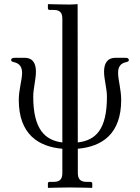

<svg xmlns="http://www.w3.org/2000/svg" viewBox="-20 -710 678 930"><path d="M282 -20C199.5 -30.2 141 -81.5 141 -242C141 -281 154 -325 154 -363C154 -399 142 -430 99 -430H54C43 -430 34 -429 34 -418C34 -413 40 -411 47 -409C76 -403 87 -384 87 -357C87 -323 71 -276 71 -226C71 -60.2 165.4 0.5 282 10.5V127C282 155 273 171 239 171H220C215 171 212 174 212 179V198L214 200C214 200 282 198 318 198C357 198 425 200 425 200L427 198V179C427 174 423 171 418 171H400C367 171 357 155 357 127L356.9 10.4C473.8 0.3 567 -60.5 567 -226C567 -276 552 -323 552 -357C552 -384 562 -403 591 -409C599 -411 604 -413 604 -418C604 -429 596 -430 585 -430H540C497 -430 484 -399 484 -363C484 -325 498 -281 498 -242C498 -81.7 443.5 -30.4 356.8 -20.1C356.5 -242.7 356.3 -465.4 356 -688L355 -690C355 -690 332 -688 318 -688C282 -688 214 -690 214 -690L212 -688V-670C212 -665 215 -662 220 -662H239C273 -662 282 -646 282 -618Z"/></svg>

Font: Libertinus Serif Display
Style: Regular
Weight: 400
Designer: Philipp H. Poll
Foundry: Khaled Hosny
Version: Version 6.1